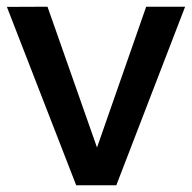

<svg xmlns="http://www.w3.org/2000/svg" viewBox="-20 -552 572 572"><path d="M326.5 0H207L0.5 -531.5L121.5 -532L269 -112.5L415.5 -532H531.5Z"/></svg>

Font: Argentum Novus Medium
Style: Regular
Weight: 500
Designer: Julieta Ulanovsky (font) & Cristiano Sobral (main changes)
Foundry: Julieta Ulanovsky (font) & Cristiano Sobral (main changes)
Version: Version 3.00;November 27, 2020;FontCreator 13.0.0.2655 64-bi